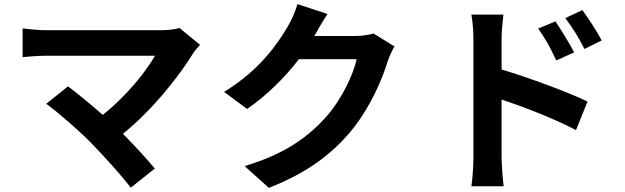

<svg xmlns="http://www.w3.org/2000/svg" viewBox="-20 -848 3040 934"><path d="M425 -151C490 -84 574 9 616 65L733 -28C694 -75 635 -140 578 -197C719 -311 847 -471 919 -588C927 -601 939 -614 953 -630L853 -712C832 -705 798 -701 760 -701C652 -701 268 -701 205 -701C171 -701 116 -706 90 -710V-570C111 -572 165 -577 205 -577C281 -577 646 -577 734 -577C687 -495 593 -379 480 -289C417 -344 351 -398 311 -428L205 -343C265 -300 367 -210 425 -151Z M1573 -780 1427 -828C1418 -794 1397 -748 1382 -723C1332 -637 1245 -508 1070 -401L1182 -318C1280 -385 1367 -473 1434 -560H1715C1699 -485 1641 -365 1573 -287C1486 -188 1374 -101 1170 -40L1288 66C1476 -8 1597 -100 1692 -216C1782 -328 1839 -461 1866 -550C1874 -575 1888 -603 1899 -622L1797 -685C1774 -678 1741 -673 1710 -673H1509L1512 -678C1524 -700 1550 -745 1573 -780Z M2682 -744 2598 -709C2635 -657 2657 -617 2686 -554L2773 -593C2750 -638 2710 -702 2682 -744ZM2813 -799 2730 -760C2767 -710 2791 -673 2823 -610L2907 -651C2884 -696 2842 -759 2813 -799ZM2283 -81C2283 -42 2279 19 2273 58H2430C2425 17 2420 -53 2420 -81V-364C2528 -328 2678 -270 2782 -215L2838 -354C2746 -399 2553 -470 2420 -510V-656C2420 -698 2425 -742 2429 -777H2273C2280 -741 2283 -692 2283 -656C2283 -572 2283 -158 2283 -81Z"/></svg>

Font: Noto Sans Mono CJK TC
Style: Bold
Weight: 700
Designer: Ryoko NISHIZUKA 西塚涼子 (kana, bopomofo & ideographs); Paul D. Hunt (Latin, Greek & Cyrillic); Sandoll Communications 산돌커뮤니
Foundry: Adobe
Version: Version 2.004;hotconv 1.0.118;makeotfexe 2.5.65603